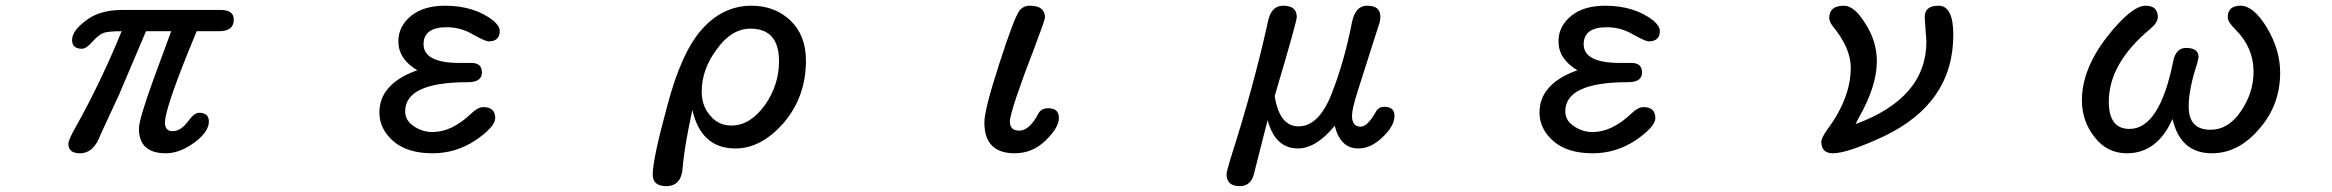

<svg xmlns="http://www.w3.org/2000/svg" viewBox="-20 -507 8040 662"><path d="M215.8 -10.7Q215.8 -25.4 241.2 -69.3Q329.1 -226.6 399.4 -399.4Q359.4 -399.4 339.8 -394.5Q321.3 -388.7 299.8 -364.3Q277.3 -338.9 262.7 -338.9Q228.5 -338.9 228.5 -369.1Q228.5 -400.4 275.4 -435.5Q321.3 -471.7 397.5 -472.7H740.2Q786.1 -472.7 786.1 -439.5Q786.1 -399.4 735.4 -399.4H658.2Q548.8 -136.7 548.8 -85Q548.8 -54.7 575.2 -54.7Q602.5 -54.7 627 -86.9Q649.4 -118.2 666 -118.2Q700.2 -118.2 700.2 -87.9Q700.2 -52.7 650.4 -15.6Q599.6 21.5 551.8 21.5Q459 21.5 459 -63.5Q459 -94.7 507.8 -229.5L570.3 -399.4H483.4L390.6 -180.7L327.1 -43.9Q303.7 21.5 255.9 21.5Q215.8 21.5 215.8 -10.7Z M1335.9 -20.5Q1288.1 -62.5 1288.1 -119.1Q1288.1 -214.8 1410.2 -261.7L1418.9 -264.6Q1353.5 -303.7 1353.5 -364.3Q1353.5 -417 1398.4 -453.1Q1441.4 -487.3 1514.6 -487.3Q1615.2 -487.3 1681.6 -435.5Q1703.1 -416 1703.1 -400.4Q1703.1 -364.3 1664.1 -364.3Q1654.3 -364.3 1611.3 -387.7Q1569.3 -413.1 1520.5 -413.1Q1440.4 -413.1 1440.4 -354.5Q1440.4 -290 1565.4 -290H1605.5Q1641.6 -290 1641.6 -256.8Q1641.6 -223.6 1592.8 -223.6Q1377 -223.6 1377 -123Q1377 -91.8 1406.2 -72.3Q1435.5 -51.8 1471.7 -51.8Q1538.1 -51.8 1605.5 -116.2Q1627.9 -137.7 1646.5 -137.7Q1687.5 -137.7 1687.5 -99.6Q1687.5 -70.3 1621.1 -24.4Q1552.7 21.5 1471.7 21.5Q1383.8 21.5 1335.9 -20.5Z M2230.5 94.7Q2230.5 42 2280.3 -140.6Q2329.1 -327.1 2400.4 -406.2Q2472.7 -487.3 2571.3 -487.3Q2651.4 -487.3 2705.1 -436.5Q2758.8 -385.7 2758.8 -297.9Q2758.8 -174.8 2683.6 -85Q2605.5 4.9 2515.6 4.9Q2397.5 4.9 2367.2 -127.9Q2338.9 2.9 2334 69.3Q2330.1 134.8 2277.3 134.8Q2230.5 134.8 2230.5 94.7ZM2617.2 -144.5Q2666 -213.9 2666 -295.9Q2666 -408.2 2567.4 -408.2Q2502 -408.2 2451.2 -336.9Q2399.4 -267.6 2399.4 -191.4Q2399.4 -141.6 2428.7 -108.4Q2457 -74.2 2502 -74.2Q2566.4 -74.2 2617.2 -144.5Z M3374 -85Q3374 -128.9 3424.8 -285.2Q3475.6 -443.4 3495.1 -470.7Q3508.8 -487.3 3531.2 -487.3Q3583 -487.3 3583 -446.3Q3583 -438.5 3543.9 -335Q3510.7 -250 3483.4 -169.9Q3461.9 -103.5 3461.9 -88.9Q3461.9 -56.6 3494.1 -56.6Q3529.3 -56.6 3559.6 -114.3Q3569.3 -133.8 3594.7 -133.8Q3630.9 -133.8 3630.9 -100.6Q3630.9 -66.4 3585 -22.5Q3540 21.5 3478.5 21.5Q3374 21.5 3374 -85Z M4209 93.8Q4209 85.9 4222.7 40Q4301.8 -206.1 4351.6 -431.6Q4362.3 -487.3 4404.3 -487.3Q4451.2 -487.3 4451.2 -448.2Q4451.2 -432.6 4375 -175.8Q4391.6 -71.3 4457 -71.3Q4527.3 -71.3 4571.3 -183.6Q4615.2 -294.9 4641.6 -430.7Q4653.3 -487.3 4693.4 -487.3Q4716.8 -487.3 4728 -478Q4739.3 -468.8 4739.3 -449.2Q4739.3 -433.6 4732.4 -416L4661.1 -192.4Q4641.6 -130.9 4641.6 -108.4Q4641.6 -70.3 4670.9 -70.3Q4695.3 -70.3 4723.6 -121.1Q4732.4 -138.7 4752.9 -138.7Q4788.1 -138.7 4788.1 -107.4Q4788.1 -72.3 4746.1 -33.2Q4707 4.9 4663.1 4.9Q4601.6 4.9 4582 -73.2Q4517.6 4.9 4455.1 4.9Q4377 4.9 4350.6 -92.8L4304.7 87.9Q4294.9 134.8 4254.9 134.8Q4209 134.8 4209 93.8Z M5335.9 -20.5Q5288.1 -62.5 5288.1 -119.1Q5288.1 -214.8 5410.2 -261.7L5418.9 -264.6Q5353.5 -303.7 5353.5 -364.3Q5353.5 -417 5398.4 -453.1Q5441.4 -487.3 5514.6 -487.3Q5615.2 -487.3 5681.6 -435.5Q5703.1 -416 5703.1 -400.4Q5703.1 -364.3 5664.1 -364.3Q5654.3 -364.3 5611.3 -387.7Q5569.3 -413.1 5520.5 -413.1Q5440.4 -413.1 5440.4 -354.5Q5440.4 -290 5565.4 -290H5605.5Q5641.6 -290 5641.6 -256.8Q5641.6 -223.6 5592.8 -223.6Q5377 -223.6 5377 -123Q5377 -91.8 5406.2 -72.3Q5435.5 -51.8 5471.7 -51.8Q5538.1 -51.8 5605.5 -116.2Q5627.9 -137.7 5646.5 -137.7Q5687.5 -137.7 5687.5 -99.6Q5687.5 -70.3 5621.1 -24.4Q5552.7 21.5 5471.7 21.5Q5383.8 21.5 5335.9 -20.5Z M6259.8 -18.6Q6259.8 -31.2 6279.3 -58.6Q6361.3 -168.9 6361.3 -273.4Q6361.3 -340.8 6299.8 -416Q6287.1 -431.6 6287.1 -445.3Q6287.1 -487.3 6337.9 -487.3Q6374 -487.3 6412.1 -424.8Q6451.2 -364.3 6451.2 -295.9Q6451.2 -210 6388.7 -100.6L6377.9 -79.1Q6622.1 -168.9 6622.1 -364.3L6617.2 -431.6L6616.2 -448.2Q6616.2 -487.3 6664.1 -487.3Q6714.8 -487.3 6714.8 -386.7Q6714.8 -151.4 6475.6 -37.1Q6349.6 21.5 6299.8 21.5Q6259.8 21.5 6259.8 -18.6Z M7201.2 -35.2Q7158.2 -89.8 7158.2 -161.1Q7158.2 -267.6 7244.1 -378.9Q7329.1 -487.3 7377.9 -487.3Q7419.9 -487.3 7419.9 -448.2Q7419.9 -428.7 7392.6 -406.2Q7251 -288.1 7251 -156.2Q7251 -62.5 7322.3 -62.5Q7425.8 -62.5 7472.7 -293.9Q7481.4 -341.8 7517.6 -341.8Q7560.5 -341.8 7560.5 -309.6L7555.7 -288.1Q7526.4 -200.2 7526.4 -139.6Q7526.4 -59.6 7601.6 -59.6Q7663.1 -59.6 7706.1 -123Q7750 -186.5 7750 -259.8Q7750 -342.8 7688.5 -404.3Q7661.1 -430.7 7661.1 -447.3Q7661.1 -487.3 7705.1 -487.3Q7750 -487.3 7795.9 -412.1Q7841.8 -335 7841.8 -256.8Q7841.8 -144.5 7769.5 -62.5Q7698.2 21.5 7606.4 21.5Q7498 21.5 7470.7 -96.7Q7418 21.5 7313.5 21.5Q7244.1 21.5 7201.2 -35.2Z"/></svg>

Font: KTXP_ComRound
Style: Medium
Weight: 500
Version: Version 1.01;May 16, 2022;FontCreator 13.0.0.2683 64-bit